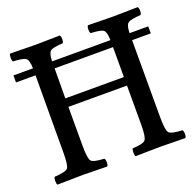

<svg xmlns="http://www.w3.org/2000/svg" viewBox="-112 -731 864 850"><g transform="rotate(-20 320.0 -306.5)"><path d="M548 -122Q548 -62 558.5 -49.5Q569 -37 621 -35Q626 -30 626 -16Q626 -2 621 2Q533 0 502 0Q469 0 387 2Q383 -2 383 -16Q383 -30 387 -35Q437 -37 447.5 -50Q458 -63 458 -122V-305H182V-122Q182 -62 192 -49.5Q202 -37 253 -35Q258 -30 258 -16Q258 -2 253 2Q169 0 139 0Q105 0 19 2Q15 -2 15 -16Q15 -30 19 -35Q72 -38 82 -50Q92 -62 92 -122L93 -486H1V-519H93Q92 -558 80 -567Q68 -576 20 -578Q16 -582 16 -596Q16 -610 20 -615Q106 -613 139 -613Q168 -613 254 -615Q259 -610 259 -596Q259 -582 254 -578Q208 -576 196 -566.5Q184 -557 183 -519H458Q457 -558 445.5 -567Q434 -576 387 -578Q382 -582 382 -596Q382 -610 387 -615Q475 -613 501 -613Q535 -613 621 -615Q626 -610 626 -596Q626 -582 621 -578Q574 -575 561.5 -566Q549 -557 548 -519H636V-486H548ZM458 -486H183L182 -345H458Z"/></g></svg>

Font: Linux Libertine Mono O
Style: Mono
Weight: 400
Designer: Philipp H. Poll
Foundry: Philipp H. Poll
Version: Version 5.1.7